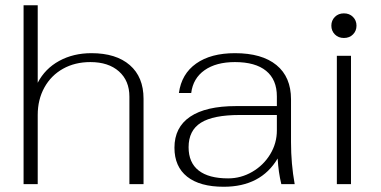

<svg xmlns="http://www.w3.org/2000/svg" viewBox="-20 -703 1456 733"><path d="M70 -683H124V-387Q152 -441 206 -470.5Q260 -500 329 -500Q423 -500 475.5 -454.5Q528 -409 528 -326V0H474V-334Q474 -395 434 -430.5Q394 -466 325 -466Q266 -466 220.5 -440.5Q175 -415 149.5 -369Q124 -323 124 -264V0H70Z M646 -139Q646 -217 706 -257.5Q766 -298 881 -298H1037V-335Q1037 -399 996 -432.5Q955 -466 877 -466Q805 -466 761 -435Q717 -404 710 -348H663Q673 -421 729 -460.5Q785 -500 877 -500Q980 -500 1035.5 -454.5Q1091 -409 1091 -324V-160Q1091 -78 1105 0H1054Q1043 -45 1040 -98Q976 10 834 10Q743 10 694.5 -28.5Q646 -67 646 -139ZM1037 -205V-264H895Q794 -264 747 -234.5Q700 -205 700 -141Q700 -82 738.5 -52Q777 -22 851 -22Q900 -22 943 -47Q986 -72 1011.5 -114Q1037 -156 1037 -205Z M1245 -605Q1245 -625 1258.5 -638.5Q1272 -652 1293 -652Q1314 -652 1327.5 -638.5Q1341 -625 1341 -605Q1341 -585 1327.5 -571.5Q1314 -558 1293 -558Q1272 -558 1258.5 -571.5Q1245 -585 1245 -605ZM1266 -490H1320V0H1266Z"/></svg>

Font: Fahkwang ExtraLight
Style: Regular
Weight: 275
Designer: Suppakit Chalermlarp | Katatrad Co.,Ltd.
Foundry: Cadson Demak Co.,Ltd.
Version: Version 1.000; ttfautohint (v1.6)